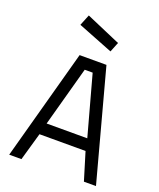

<svg xmlns="http://www.w3.org/2000/svg" viewBox="-167 -1036 939 1136"><g transform="rotate(20 302.0 -467.5)"><path d="M31 0 221 -696H390L577 -1H501L448 -175H158L108 0ZM279 -625 176 -249H432L329 -625ZM192 -935 410 -841 385 -779 164 -866Z"/></g></svg>

Font: TitilliumText22L Rg
Style: Regular
Weight: 400
Designer: Campivisivi
Foundry: Campivisivi
Version: 1.000